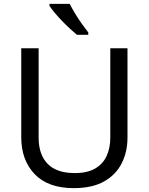

<svg xmlns="http://www.w3.org/2000/svg" viewBox="-20 -1030 771 994"><path d="M640 -318Q640 -244 610 -184.5Q580 -125 518.5 -90.5Q457 -56 362 -56Q229 -56 159.5 -128.5Q90 -201 90 -320V-780H180V-317Q180 -230 226.5 -182Q273 -134 367 -134Q432 -134 472.5 -157.5Q513 -181 532 -222.5Q551 -264 551 -318V-780H640ZM341 -1010Q352 -988 368.5 -960.5Q385 -933 403.5 -907Q422 -881 437 -862V-850H378Q361 -864 340 -883.5Q319 -903 298.5 -924.5Q278 -946 261.5 -966Q245 -986 236 -1000V-1010Z"/></svg>

Font: Noto Sans Malayalam UI
Style: Regular
Weight: 400
Designer: Jelle Bosma - Monotype Design Team
Foundry: Monotype Imaging Inc.
Version: Version 2.104